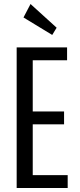

<svg xmlns="http://www.w3.org/2000/svg" viewBox="-20 -936 399 956"><path d="M143 -317V-64H317V0H63V-700H314V-636H143V-381H299V-317ZM262 -798 240 -762 97 -849 132 -916Z"/></svg>

Font: Pathway Gothic One
Style: Regular
Weight: 400
Version: Version 1.003; ttfautohint (v1.8.4.7-5d5b);gftools[0.9.26]